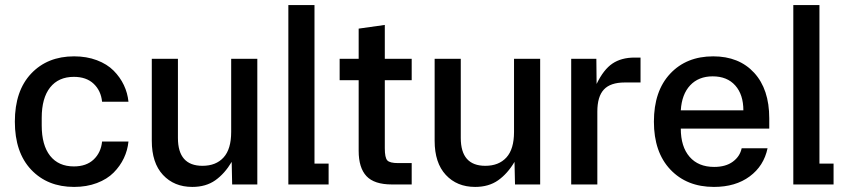

<svg xmlns="http://www.w3.org/2000/svg" viewBox="-20 -734 3367 764"><path d="M274.9 9.8Q168.9 9.8 104 -58.8Q39.1 -127.4 39.1 -250Q39.1 -372.6 104 -441.2Q168.9 -509.8 274.9 -509.8Q324.7 -509.8 365.5 -494.4Q406.2 -479 432.1 -452.9Q458 -426.8 472.9 -395.3Q487.8 -363.8 491.2 -329.1H386.2Q381.8 -373 352.8 -400.6Q323.7 -428.2 273.9 -428.2Q212.9 -428.2 179.4 -386Q146 -343.8 146 -265.1V-234.9Q146 -156.2 179.4 -114Q212.9 -71.8 273.9 -71.8Q323.7 -71.8 352.8 -99.4Q381.8 -127 386.2 -170.9H491.2Q487.8 -136.2 472.9 -104.7Q458 -73.2 432.1 -47.1Q406.2 -21 365.5 -5.6Q324.7 9.8 274.9 9.8Z M745.1 9.8Q672.9 9.8 628.4 -38.1Q584 -85.9 584 -173.8V-500H688V-185.1Q688 -74.2 785.6 -74.2Q839.4 -74.2 869.6 -107.4Q899.9 -140.6 899.9 -209V-500H1003.9V0H903.8L901.9 -89.8Q874 -43 836.7 -16.6Q799.3 9.8 745.1 9.8Z M1127.4 0V-713.9H1231.4V-83H1287.6V0Z M1539.6 0Q1469.2 0 1438.2 -33.2Q1407.2 -66.4 1407.2 -133.8V-415H1331.5V-500H1407.2V-620.1L1511.2 -634.8V-500H1618.2V-415H1511.2V-144Q1511.2 -106.4 1521.2 -95.7Q1531.2 -85 1564.5 -85H1618.2V0Z M1870.6 9.8Q1798.3 9.8 1753.9 -38.1Q1709.5 -85.9 1709.5 -173.8V-500H1813.5V-185.1Q1813.5 -74.2 1911.1 -74.2Q1964.8 -74.2 1995.1 -107.4Q2025.4 -140.6 2025.4 -209V-500H2129.4V0H2029.3L2027.3 -89.8Q1999.5 -43 1962.2 -16.6Q1924.8 9.8 1870.6 9.8Z M2252.9 0V-500H2353L2354 -399.9Q2381.8 -457.5 2417.2 -481.2Q2452.6 -504.9 2504.9 -504.9H2528.8V-405.8H2465.8Q2409.2 -405.8 2383.1 -377.9Q2356.9 -350.1 2356.9 -290V0Z M2820.8 9.8Q2712.9 9.8 2647.5 -59.3Q2582 -128.4 2582 -250Q2582 -371.6 2646.7 -440.7Q2711.4 -509.8 2817.9 -509.8Q2920.9 -509.8 2981 -444.3Q3041 -378.9 3041 -263.2V-222.2H2689Q2689 -150.4 2723.9 -110.1Q2758.8 -69.8 2821.8 -69.8Q2867.7 -69.8 2896 -90.6Q2924.3 -111.3 2931.2 -144H3034.2Q3019.5 -73.7 2963.1 -32Q2906.7 9.8 2820.8 9.8ZM2689 -294.9H2938Q2938 -357.4 2905.8 -393.8Q2873.5 -430.2 2815.9 -430.2Q2759.8 -430.2 2726.3 -394.5Q2692.9 -358.9 2689 -294.9Z M3136.7 0V-713.9H3240.7V-83H3296.9V0Z"/></svg>

Font: TASA Orbiter Deck Medium
Style: Regular
Weight: 500
Designer: Weizhong Zhang
Version: Version 1.000;Glyphs 3.1.2 (3151)